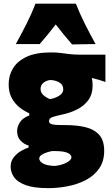

<svg xmlns="http://www.w3.org/2000/svg" viewBox="-20 -794 597 1020"><path d="M236.5 205.5Q160 205.5 116.5 189.5Q73 173.5 54.8 147.5Q36.5 121.5 36.5 91.5Q36.5 62.5 53 41.8Q69.5 21 91.8 8Q114 -5 131.5 -10V-21.5Q111.5 -25.5 91.2 -45Q71 -64.5 71 -97Q71 -122 86.2 -145Q101.5 -168 135.5 -180.5V-192Q109 -203.5 84 -223.2Q59 -243 42.5 -273.2Q26 -303.5 26 -346.5Q26 -392.5 49 -430.8Q72 -469 121.2 -492.2Q170.5 -515.5 250.5 -515.5Q280.5 -515.5 303 -512.5Q325.5 -509.5 350.2 -506.5Q375 -503.5 412 -503.5H540V-358.5Q503.5 -372 468 -379.5Q472 -361 472 -339.5Q472 -293.5 449.5 -262.5Q427 -231.5 390.2 -213Q353.5 -194.5 311 -185.5Q274.5 -178 257.5 -171.5Q240.5 -165 240.5 -150.5Q240.5 -137.5 257 -133.5Q273.5 -129.5 309.5 -129.5H328.5Q389 -129.5 435.2 -118Q481.5 -106.5 507.5 -77Q533.5 -47.5 533.5 7Q533.5 62.5 507 100.8Q480.5 139 436.8 162Q393 185 340.5 195.2Q288 205.5 236.5 205.5ZM245.5 -267.5Q259 -269.5 275.5 -275.8Q292 -282 304 -293Q316 -304 316 -320Q316 -343.5 296 -355.5Q276 -367.5 248.5 -369Q226.5 -367 211 -354.5Q195.5 -342 195.5 -321.5Q195.5 -301.5 211.5 -287.8Q227.5 -274 245.5 -267.5ZM271 87.5Q307 84 333.2 70.2Q359.5 56.5 359.5 41.5Q359.5 27 338.5 17.8Q317.5 8.5 269 8.5H257Q244.5 10.5 228.2 15.8Q212 21 200.2 29.2Q188.5 37.5 188.5 48Q188.5 62.5 208 74.2Q227.5 86 271 87.5ZM363 -558Q318.5 -609 276 -664Q236.5 -612 191 -560H64Q93.5 -613.5 120.8 -667.2Q148 -721 168.5 -774.5H383Q404 -721 431 -667.2Q458 -613.5 487.5 -560Z"/></svg>

Font: Commissioner Flair ExtraBold
Style: Regular
Weight: 800
Designer: Kostas Bartsokas
Foundry: Kostas Bartsokas
Version: Version 1.000; ttfautohint (v1.8.3)